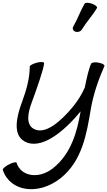

<svg xmlns="http://www.w3.org/2000/svg" viewBox="-44 -1002 775 1388"><path d="M548 -789C580 -842 625 -890 657 -944C662 -952 646 -966 622 -975C597 -984 573 -984 568 -976C536 -922 518 -865 486 -811C477 -796 484 -779 501 -773C518 -767 539 -774 548 -789ZM171 -520C171 -439 148 -354 117 -270C74 -156 47 -28 133 20C250 86 416 -47 538 -196L539 -198C513 -49 471 110 338 215C236 295 107 274 76 175C74 167 49 172 22 186C-6 200 -26 218 -24 225C26 383 232 414 393 287C551 162 583 -37 613 -217C631 -319 666 -423 711 -525C714 -533 696 -544 669 -549C643 -554 619 -551 615 -542C598 -506 583 -440 569 -369C547 -320 519 -274 483 -230C396 -125 282 -24 199 -71C142 -103 157 -187 186 -263C221 -358 273 -505 275 -546C275 -555 251 -556 222 -549C194 -541 170 -529 171 -520Z"/></svg>

Font: Nupuram Medium Oblique
Style: Regular
Weight: 500
Designer: Santhosh Thottingal (santhosh.thottingal@gmail.com)
Foundry: SMC
Version: Version 1.000